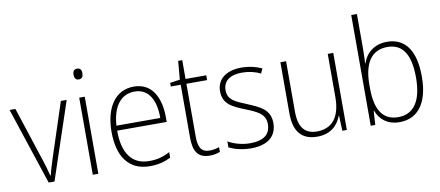

<svg xmlns="http://www.w3.org/2000/svg" viewBox="-68 -1024 2976 1298"><g transform="rotate(-10 1419.5 -375.0)"><path d="M177 0H217L394 -529H354L232 -157C218 -115 208 -80 199 -45H196C187 -82 177 -117 163 -159L42 -529H2Z M499 -725C477 -725 469 -709 469 -688C469 -667 478 -651 499 -651C521 -651 530 -666 530 -688C530 -709 523 -725 499 -725ZM518 -529H480V0H518Z M856 -539C722 -539 655 -421 655 -262C655 -99 723 10 871 10C928 10 971 -1 1015 -23V-61C963 -34 926 -25 872 -25C755 -25 693 -110 694 -265H1034V-297C1034 -431 981 -539 856 -539ZM856 -505C953 -505 997 -418 996 -299H695C704 -435 764 -505 856 -505Z M1287 -24C1228 -24 1210 -62 1210 -135V-496H1352V-529H1210V-658H1182L1171 -531L1103 -521V-496H1171V-133C1171 -39 1201 10 1282 10C1312 10 1334 4 1353 -3V-36C1335 -29 1313 -24 1287 -24Z M1743 -133C1743 -227 1672 -254 1591 -289C1513 -321 1463 -340 1463 -407C1463 -471 1512 -505 1592 -505C1638 -505 1686 -494 1719 -476L1734 -509C1696 -527 1648 -539 1593 -539C1488 -539 1425 -487 1425 -407C1425 -317 1489 -290 1574 -256C1653 -224 1705 -201 1705 -133C1705 -65 1663 -25 1566 -25C1511 -25 1458 -40 1415 -64V-23C1449 -6 1502 10 1566 10C1683 10 1743 -44 1743 -133Z M2224 -529H2186V-232C2186 -91 2125 -25 2024 -25C1943 -25 1900 -73 1900 -182V-529H1861V-176C1861 -53 1914 10 2020 10C2115 10 2164 -44 2186 -103H2189L2193 0H2224Z M2427 -520V-760H2388V0H2419L2425 -95H2428C2452 -33 2503 10 2585 10C2720 10 2786 -99 2786 -267C2786 -446 2719 -540 2594 -540C2508 -540 2448 -491 2427 -422H2424C2425 -448 2427 -490 2427 -520ZM2591 -505C2696 -505 2746 -425 2746 -268C2746 -108 2689 -25 2582 -25C2478 -25 2427 -100 2427 -251V-274C2427 -417 2477 -505 2591 -505Z"/></g></svg>

Font: Noto Sans Thai Looped SemiCondensed ExtraLight
Style: Regular
Weight: 200
Width: 4
Designer: Sasikarn Vongin, Ben Mitchell
Foundry: The Fontpad Ltd
Version: Version 1.001